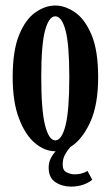

<svg xmlns="http://www.w3.org/2000/svg" viewBox="-20 -550 412 712"><path d="M185 11Q145.5 11 109.2 -19.8Q73 -50.5 50 -111.8Q27 -173 27 -263.5Q27 -362.5 51 -420.8Q75 -479 111.5 -504.2Q148 -529.5 185 -529.5Q221.5 -529.5 258.2 -504.2Q295 -479 319.5 -420.8Q344 -362.5 344 -263.5Q344 -160 313.8 -95.2Q283.5 -30.5 241 -5Q230.5 7 221.5 22.5Q212.5 38 212.5 60.5Q212.5 82.5 227.8 89.5Q243 96.5 256.5 96.5Q284 96.5 304.5 84L322 116.5Q309.5 127.5 288.8 134.8Q268 142 243.5 142Q211 142 185.8 125.8Q160.5 109.5 160.5 72Q160.5 53 168 37.8Q175.5 22.5 186.5 11ZM185 -29.5Q209 -29.5 223 -85Q237 -140.5 237 -263.5Q237 -385.5 223 -437.5Q209 -489.5 185 -489.5Q161.5 -489.5 147.2 -437.5Q133 -385.5 133 -263.5Q133 -140.5 147.2 -85Q161.5 -29.5 185 -29.5Z"/></svg>

Font: Imbue 10pt SemiBold
Style: Regular
Weight: 600
Designer: Tyler Finck
Foundry: Etcetera Type Company
Version: Version 1.102; ttfautohint (v1.8.3)